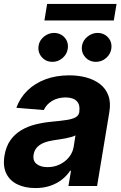

<svg xmlns="http://www.w3.org/2000/svg" viewBox="-24 -929 602 959"><path d="M152.8 10.3Q101.1 10.3 63 -8.1Q24.9 -26.4 7.3 -62.5Q-10.3 -98.6 -1.5 -152.3Q6.3 -198.2 28.1 -228.8Q49.8 -259.3 81.5 -278.3Q113.3 -297.4 151.9 -307.1Q190.4 -316.9 231.4 -320.8Q279.3 -325.2 309.1 -329.8Q338.9 -334.5 354 -343.3Q369.1 -352.1 372.1 -369.1V-371.6Q377 -405.3 359.6 -423.6Q342.3 -441.9 303.7 -442.4Q263.2 -441.9 235.1 -424.3Q207 -406.7 194.8 -379.4L57.6 -390.6Q75.7 -440.4 113 -476.8Q150.4 -513.2 203.6 -533Q256.8 -552.7 322.3 -552.7Q367.7 -552.7 407.2 -542Q446.8 -531.2 475.6 -509Q504.4 -486.8 517.3 -451.7Q530.3 -416.5 522 -368.2L460.9 0H317.9L330.6 -76.2H326.2Q309.1 -50.3 283.9 -31Q258.8 -11.7 226.1 -0.7Q193.4 10.3 152.8 10.3ZM213.9 -94.2Q246.6 -94.2 274.4 -107.7Q302.2 -121.1 320.6 -143.8Q338.9 -166.5 343.8 -194.8L353 -252.9Q345.7 -248.5 332.5 -244.9Q319.3 -241.2 303.7 -238Q288.1 -234.9 272.5 -232.7Q256.8 -230.5 244.6 -228.5Q217.3 -224.6 195.8 -216.1Q174.3 -207.5 160.9 -193.1Q147.5 -178.7 144 -157.2Q138.7 -126.5 158.4 -110.4Q178.2 -94.2 213.9 -94.2ZM238.3 -620.1Q204.6 -620.1 184.1 -644.3Q163.6 -668.5 168.9 -701.7Q173.3 -728 195.6 -746.1Q217.8 -764.2 245.6 -764.6Q279.3 -764.2 299.6 -740.5Q319.8 -716.8 314 -683.6Q310.1 -657.7 288.1 -638.9Q266.1 -620.1 238.3 -620.1ZM455.6 -620.1Q422.4 -620.1 401.4 -644Q380.4 -668 385.7 -701.7Q390.6 -728 413.1 -746.1Q435.5 -764.2 462.4 -764.6Q497.1 -764.2 517.1 -740.5Q537.1 -716.8 531.7 -683.6Q527.3 -657.7 505.6 -638.9Q483.9 -620.1 455.6 -620.1ZM558.1 -909.2 544.4 -826.7H197.8L211.4 -909.2Z"/></svg>

Font: Inter Tight
Style: Bold Italic
Weight: 700
Italic angle: -9.39999°
Designer: Rasmus Andersson
Foundry: rsms
Version: Version 3.004